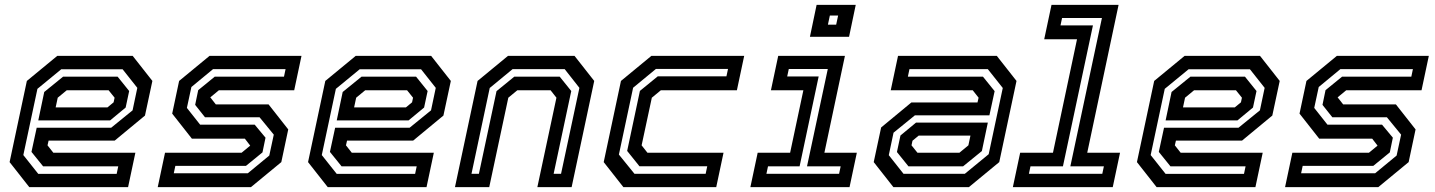

<svg xmlns="http://www.w3.org/2000/svg" viewBox="-20 -770 5906 790"><path d="M526 -540 607 -437 576.5 -294.5 452 -191.5H180L175.5 -172L199.5 -141.5H537L507 0H100.5L19.5 -103L90.5 -437L215.5 -540ZM464 -454.5 511.5 -395.5 497 -327.5 433 -274.5H137.5L162 -391.5L239.5 -454.5ZM484.5 -485H232L134 -404.5L76 -132L137.5 -54.5H460L466.5 -85.5H157.5L109.5 -145L131 -244.5H437.5L525.5 -316L545 -408.5ZM427 -398.5H254.5L217.5 -368L209 -328H422L447.5 -349L451.5 -368Z M629 0 659 -141.5H974L1011 -172L1010.5 -169.5L987.5 -199.5H769.5L688.5 -302.5L717 -437L842 -540H1220.5L1190.5 -398.5H880.5L843.5 -368L844 -371L868 -340.5H1085L1166 -237.5L1137.5 -103L1012.5 0ZM695 -57H999.5L1088 -130L1106.5 -216L1048 -287.5H823.5L783 -338.5L795.5 -399L863.5 -454.5H1148.5L1155 -485.5H856.5L767.5 -412L749 -326L803.5 -257H1028L1072.5 -203.5L1060 -143L992 -87.5H701.5Z M1754 -540 1835 -437 1804.5 -294.5 1680 -191.5H1408L1403.5 -172L1427.5 -141.5H1765L1735 0H1328.5L1247.5 -103L1318.5 -437L1443.5 -540ZM1692 -454.5 1739.5 -395.5 1725 -327.5 1661 -274.5H1365.5L1390 -391.5L1467.5 -454.5ZM1712.5 -485H1460L1362 -404.5L1304 -132L1365.5 -54.5H1688L1694.5 -85.5H1385.5L1337.5 -145L1359 -244.5H1665.5L1753.5 -316L1773 -408.5ZM1655 -398.5H1482.5L1445.5 -368L1437 -328H1650L1675.5 -349L1679.5 -368Z M1852 0 1945 -437 2070 -540H2344L2425 -437L2332 0H2191L2269.5 -368L2245.5 -398.5H2108.5L2071.5 -368L1993 0ZM1920 -55H1950.5L2023 -395L2096 -454.5H2283L2330.5 -395.5L2258 -55H2288.5L2364 -408.5L2303.5 -485.5H2089L1995 -408Z M2545 0 2464 -103 2535 -437 2660 -540H3042L3012 -398.5H2699L2662 -368L2620 -172L2644 -141.5H2957L2927 0ZM2590.5 -55H2883.5L2890 -86H2611L2560.5 -149L2613 -396L2686.5 -456H2969L2975.5 -486.5H2679L2585 -409L2526.5 -134Z M3312.5 -618.5 3340 -750H3501L3473.5 -618.5ZM3386.5 -668.5H3420.5L3428.5 -706H3394.5ZM3067.5 0 3097.5 -141.5H3231L3285.5 -398.5H3152L3182 -540H3456.5L3372 -141.5H3505.5L3475.5 0ZM3133.5 -55H3432.5L3439 -85.5H3300.5L3386 -486H3225.5L3219 -455.5H3348.5L3270 -85.5H3140Z M3656 0 3575 -103 3605.5 -245.5 3730 -348.5H4002L4006.5 -368L3982.5 -398.5H3645L3675 -540H4081.5L4162.5 -437L4091.5 -103L3966.5 0ZM3718 -85.5 3670.5 -144.5 3685 -212.5 3749 -265.5H4044.5L4020 -148.5L3942.5 -85.5ZM3697.5 -55H3950L4048 -135.5L4106 -408L4044.5 -485.5H3722L3715.5 -454.5H4024.5L4072.5 -395L4051 -295.5H3744.5L3656.5 -224L3637 -131.5ZM3755 -141.5H3927.5L3964.5 -172L3973 -212H3760L3734.5 -191L3730.5 -172Z M4147.5 0 4177.5 -141.5H4312.5L4411.5 -608.5H4276.5L4306.5 -750H4582.5L4453.5 -141.5H4588.5L4558.5 0ZM4213.5 -55H4515.5L4522 -85.5H4384L4514 -696H4350L4343.5 -665.5H4477L4353.5 -85.5H4220Z M5164.5 -540 5245.5 -437 5215 -294.5 5090.5 -191.5H4818.5L4814 -172L4838 -141.5H5175.5L5145.5 0H4739L4658 -103L4729 -437L4854 -540ZM5102.5 -454.5 5150 -395.5 5135.5 -327.5 5071.5 -274.5H4776L4800.5 -391.5L4878 -454.5ZM5123 -485H4870.5L4772.5 -404.5L4714.5 -132L4776 -54.5H5098.5L5105 -85.5H4796L4748 -145L4769.5 -244.5H5076L5164 -316L5183.5 -408.5ZM5065.5 -398.5H4893L4856 -368L4847.5 -328H5060.5L5086 -349L5090 -368Z M5267.5 0 5297.5 -141.5H5612.5L5649.5 -172L5649 -169.5L5626 -199.5H5408L5327 -302.5L5355.5 -437L5480.5 -540H5859L5829 -398.5H5519L5482 -368L5482.5 -371L5506.5 -340.5H5723.5L5804.5 -237.5L5776 -103L5651 0ZM5333.5 -57H5638L5726.5 -130L5745 -216L5686.5 -287.5H5462L5421.5 -338.5L5434 -399L5502 -454.5H5787L5793.5 -485.5H5495L5406 -412L5387.5 -326L5442 -257H5666.5L5711 -203.5L5698.5 -143L5630.5 -87.5H5340Z"/></svg>

Font: Tourney Thin SemiBold
Style: Italic
Weight: 600
Italic angle: -12°
Version: Version 1.015